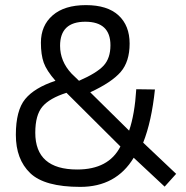

<svg xmlns="http://www.w3.org/2000/svg" viewBox="-20 -721 728 751"><path d="M333 -360 485 -210Q507 -274 513 -372L586 -371Q573 -246 540 -163L669 -41L624 9L503 -104Q434 10 294 10Q154 10 98 -44Q42 -98 42 -193.5Q42 -289 78.5 -333.5Q115 -378 197 -405Q162 -445 151 -476Q140 -507 140 -554Q140 -621 186 -661Q232 -701 316 -701Q400 -701 443.5 -661Q487 -621 487 -550.5Q487 -480 452 -439.5Q417 -399 333 -360ZM282 -58Q405 -58 451 -148L240 -358Q174 -337 146 -304Q118 -271 118 -202Q118 -58 282 -58ZM215 -542Q215 -481 260 -433L289 -405Q358 -435 385 -464Q412 -493 412 -544Q412 -636 313.5 -636Q215 -636 215 -542Z"/></svg>

Font: Titillium Web
Style: Regular
Weight: 400
Version: Version 1.002;PS 57.000;hotconv 1.0.70;makeotf.lib2.5.55311